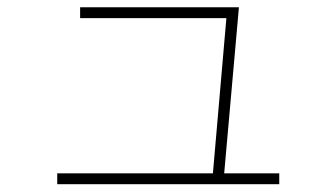

<svg xmlns="http://www.w3.org/2000/svg" viewBox="-20 -542 904 516"><path d="M133.8 -76.2H552.2L588.4 -493.2H195.3V-522.5H622.1L582.5 -76.2H730.5V-46.9H133.8Z"/></svg>

Font: Pretendard GOV Thin
Style: Regular
Weight: 100
Designer: Base glyphs from Inter by Rasmus Andersson; Hangeul glyphs from Noto Sans CJK(Source Han Sans) by Jang Soo-young and Kan
Foundry: Kil Hyung-jin
Version: Version 1.309